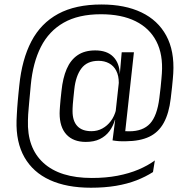

<svg xmlns="http://www.w3.org/2000/svg" viewBox="-20 -684 864 876"><path d="M371.5 -36.5Q314.5 -36.5 283.2 -70.2Q252 -104 252 -167Q252 -173.5 252.5 -181.5Q253 -189.5 253.8 -200.8Q254.5 -212 256.2 -228.8Q258 -245.5 260.5 -269Q266.5 -328 284.2 -369.2Q302 -410.5 334 -432.2Q366 -454 414.5 -454Q468 -454 496.5 -425.2Q525 -396.5 526.5 -346.5H541.5L522 -293.5Q522 -296.5 522 -299.8Q522 -303 522 -306Q522 -339 510.2 -361.5Q498.5 -384 477.5 -395.2Q456.5 -406.5 429.5 -406.5Q377.5 -406.5 351.5 -372Q325.5 -337.5 319 -276.5Q316.5 -252.5 314.8 -236Q313 -219.5 312.2 -208.2Q311.5 -197 311.2 -189.5Q311 -182 311 -177Q311 -132 332.8 -108.8Q354.5 -85.5 397 -85.5Q424.5 -85.5 447 -97.8Q469.5 -110 485.8 -131.8Q502 -153.5 509.5 -183L518 -137.5H504.5Q496 -108 479 -85.2Q462 -62.5 435.5 -49.5Q409 -36.5 371.5 -36.5ZM493.5 -43.5 507 -149 506 -160 525 -333 526.5 -344 535 -442.5 535.5 -445.5H591L547.5 -49.5ZM534.5 -87.5Q543 -86 550.2 -85.5Q557.5 -85 570 -85Q632 -85 664.5 -120.2Q697 -155.5 707 -236.5Q710.5 -263 712.8 -285.2Q715 -307.5 716.5 -324Q718 -340.5 718.5 -349Q724.5 -435 693.5 -495.2Q662.5 -555.5 598.5 -587.2Q534.5 -619 440.5 -619Q338 -619 270.5 -580.5Q203 -542 166.5 -470Q130 -398 120.5 -296.5Q118.5 -275 116.8 -256.2Q115 -237.5 113.5 -221.2Q112 -205 110.8 -190Q109.5 -175 108.5 -161.8Q107.5 -148.5 107.5 -136Q103 -9.5 178.2 59.2Q253.5 128 399 128Q463 128 516.2 117.8Q569.5 107.5 612 89.5Q654.5 71.5 686.5 48L678 101Q644.5 122.5 602.8 138.8Q561 155 509.2 163.8Q457.5 172.5 395 172.5Q284 172.5 207.2 137.2Q130.5 102 91.5 33.5Q52.5 -35 55.5 -134.5Q56 -148 56.8 -162Q57.5 -176 58.5 -191Q59.5 -206 61 -222.5Q62.5 -239 64.2 -256.8Q66 -274.5 68 -294Q80 -413 123.2 -495.5Q166.5 -578 245.5 -620.8Q324.5 -663.5 443 -663.5Q550 -663.5 625.2 -627.5Q700.5 -591.5 738.5 -521.5Q776.5 -451.5 770.5 -349.5Q770 -339.5 768.5 -323.5Q767 -307.5 764.8 -285.5Q762.5 -263.5 759 -235Q751 -167 727.2 -123.8Q703.5 -80.5 661.2 -60.2Q619 -40 554 -39.5Q536 -39 522 -40Q508 -41 493.5 -43.5Z"/></svg>

Font: Anek Odia Light
Style: Regular
Weight: 300
Designer: Yesha Goshar & Mahesh Sahu (Odia), Yesha Goshar (Latin)
Foundry: Ek Type
Version: Version 1.003